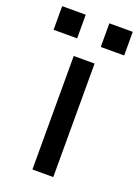

<svg xmlns="http://www.w3.org/2000/svg" viewBox="-180 -735 575 794"><g transform="rotate(20 107.5 -338.5)"><path d="M67.4 0V-499.5H159.2V0ZM159.7 -572.8V-676.8H262.7V-572.8ZM-47.9 -572.8V-676.8H55.7V-572.8Z"/></g></svg>

Font: Pontano Sans Medium
Style: Regular
Weight: 500
Designer: Vernon Adams
Foundry: Vernon Adams
Version: Version 2.001